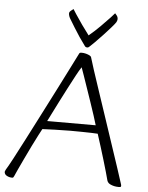

<svg xmlns="http://www.w3.org/2000/svg" viewBox="-59 -918 755 978"><g transform="rotate(5 318.5 -428.5)"><path d="M40 13Q25 13 12.5 6Q0 -1 0 -14Q0 -16 2 -19.5Q4 -23 5 -26Q14 -40 37 -83Q60 -126 91 -186.5Q122 -247 157 -315Q192 -383 225 -448Q258 -513 284.5 -565.5Q311 -618 325 -646Q327 -650 329.5 -651Q332 -652 337 -652Q349 -652 360 -649Q371 -646 378.5 -642Q386 -638 387 -634Q392 -616 407 -570Q422 -524 443 -461.5Q464 -399 487 -330Q510 -261 531.5 -196.5Q553 -132 569.5 -82.5Q586 -33 593 -10Q595 -3 596 -0.5Q597 2 597 5Q597 9 595.5 11Q594 13 586 13Q572 13 561.5 10.5Q551 8 543.5 4.5Q536 1 532 -3Q530 -5 527.5 -9Q525 -13 523 -22Q520 -33 513 -58.5Q506 -84 496 -116.5Q486 -149 475.5 -183.5Q465 -218 455 -248Q445 -249 423.5 -249.5Q402 -250 374 -250.5Q346 -251 315 -251Q276 -251 236 -249.5Q196 -248 172 -247Q168 -240 155 -215Q142 -190 125.5 -156.5Q109 -123 93 -89Q77 -55 65 -29.5Q53 -4 50 4Q48 9 46 11Q44 13 40 13ZM193 -290H441Q436 -308 426 -338.5Q416 -369 404 -404.5Q392 -440 380 -474.5Q368 -509 358.5 -537Q349 -565 344 -578Q333 -562 317 -532Q301 -502 282.5 -466.5Q264 -431 246 -395.5Q228 -360 214 -332Q200 -304 193 -290ZM363 -681Q361 -681 357.5 -682Q354 -683 351 -687Q336 -707 320.5 -730Q305 -753 291 -776Q277 -799 266 -817Q262 -823 259 -831Q256 -839 256 -846Q256 -854 266 -861.5Q276 -869 277 -870Q278 -868 292.5 -845.5Q307 -823 327.5 -794Q348 -765 365 -743Q394 -767 422 -795Q450 -823 469.5 -844Q489 -865 490 -867Q492 -865 498.5 -857Q505 -849 505 -838Q505 -834 503.5 -830Q502 -826 500 -822Q495 -814 478 -794.5Q461 -775 439.5 -752Q418 -729 400 -711Q382 -693 375 -687Q371 -683 368.5 -682Q366 -681 363 -681Z"/></g></svg>

Font: Briem Hand Thin
Style: Regular
Weight: 100
Designer: Gunnlaugur SE Briem, Eben Sorkin
Foundry: Sorkin Type Co.
Version: Version 1.003